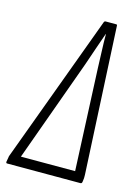

<svg xmlns="http://www.w3.org/2000/svg" viewBox="-122 -714 560 773"><g transform="rotate(15 158.0 -327.5)"><path d="M-15 0Q-19 0 -19 -6L-16 -23Q-16 -29 -12 -38L214 -650Q216 -655 221 -655H265Q269 -655 269 -650L300 -37Q300 -32 300 -29Q300 -26 300 -23L298 -7Q297 0 291 0ZM32 -41H258L239 -467Q238 -503 236.5 -537.5Q235 -572 235 -606H234Q222 -572 210 -537Q198 -502 186 -467Z"/></g></svg>

Font: Sofia Sans Extra Condensed Light
Style: Italic
Weight: 300
Italic angle: -9°
Version: Version 4.100